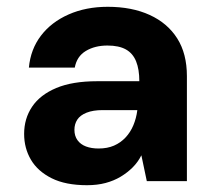

<svg xmlns="http://www.w3.org/2000/svg" viewBox="-20 -533 629 565"><path d="M236 12Q173 12 132 -8.5Q91 -29 71 -63Q51 -97 51 -139Q51 -184 74.5 -219Q98 -254 145.5 -274Q193 -294 266 -294H390Q390 -329 380.5 -352.5Q371 -376 350.5 -387.5Q330 -399 296 -399Q259 -399 232.5 -383Q206 -367 200 -334H65Q70 -388 100.5 -428Q131 -468 182 -490.5Q233 -513 297 -513Q368 -513 420.5 -489Q473 -465 501.5 -420Q530 -375 530 -309V0H412L396 -76Q386 -56 370.5 -40.5Q355 -25 335 -13Q315 -1 290.5 5.5Q266 12 236 12ZM270 -96Q296 -96 315.5 -104.5Q335 -113 349.5 -128.5Q364 -144 372.5 -164.5Q381 -185 384 -208V-209H282Q254 -209 235 -201.5Q216 -194 207.5 -181Q199 -168 199 -151Q199 -133 208 -120.5Q217 -108 233 -102Q249 -96 270 -96Z"/></svg>

Font: DM Sans 18pt ExtraBold
Style: Regular
Weight: 800
Designer: Colophon Foundry, Jonny Pinhorn
Foundry: Colophon Foundry
Version: Version 4.004;gftools[0.9.30]